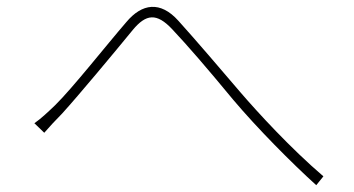

<svg xmlns="http://www.w3.org/2000/svg" viewBox="-20 -618 1040 564"><path d="M81 -256 110 -228C123 -243 144 -266 163 -285C212 -339 316 -464 370 -530C409 -577 440 -581 486 -532C532 -483 584 -423 665 -325C735 -242 837 -139 909 -74L930 -100C833 -183 736 -289 687 -346C635 -407 552 -504 504 -557C451 -616 397 -608 351 -553C293 -486 193 -359 142 -309C119 -287 101 -270 81 -256Z"/></svg>

Font: Noto Sans Japanese Thin
Style: Regular
Weight: 100
Designer: Ryoko NISHIZUKA (kana & ideographs); Paul D. Hunt (Latin, Greek & Cyrillic); Wenlong ZHANG (bopomofo); Sandoll Communica
Foundry: Adobe Systems Incorporated
Version: Version 1.000;PS 1;hotconv 1.0.78;makeotf.lib2.5.61930